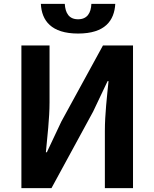

<svg xmlns="http://www.w3.org/2000/svg" viewBox="-20 -976 801 996"><path d="M91 0H247L463 -397L538 -555H543C535 -475 524 -382 524 -297V0H670V-740H514L298 -345L223 -186H218C225 -263 237 -361 237 -445V-740H91ZM192 -956C196 -869 246 -802 385 -802C525 -802 573 -869 578 -956H454C452 -908 432 -876 385 -876C338 -876 319 -908 316 -956Z"/></svg>

Font: Kinto Sans
Style: Bold
Weight: 700
Designer: Authors: Ryoko NISHIZUKA  (kana & ideographs); Paul D. Hunt (Latin, Greek & Cyrillic); Wenlong ZHANG  (bopomofo); Sandol
Foundry: Adobe Systems Incorporated, ookami Inc.
Version: Version 0.001